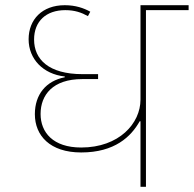

<svg xmlns="http://www.w3.org/2000/svg" viewBox="-20 -718 745 738"><path d="M520 0H541V-679H705V-698H520V-335C520 -244 438 -151 292 -151C184 -151 136 -209 136 -280C136 -353 183 -414 296 -414H357V-433H297C167 -433 111 -490 111 -566C111 -636 157 -679 231 -679C267 -679 293 -670 318 -656L327 -673C302 -687 270 -698 229 -698C142 -698 90 -643 90 -567C90 -491 146 -433 229 -424V-421C157 -407 114 -355 114 -279C114 -197 172 -132 292 -132C421 -132 484 -193 517 -252H520Z"/></svg>

Font: IBM Plex Devanagari Thin
Style: Regular
Weight: 100
Designer: Mike Abbink, Paul van der Laan, Pieter van Rosmalen, Erin McLaughlin
Foundry: Bold Monday
Version: Version 1.0